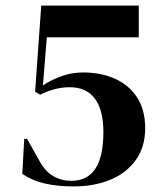

<svg xmlns="http://www.w3.org/2000/svg" viewBox="-20 -654 572 689"><path d="M244 15Q186 15 140.5 4.5Q95 -6 60 -30L67 -156H77L123 -74Q143 -38 172 -21.5Q201 -5 236 -5Q351 -5 351 -180Q351 -259 320.5 -300Q290 -341 230 -341Q202 -341 174.5 -333.5Q147 -326 124 -314L106 -325L128 -634H478V-520H148L134 -347Q157 -364 196 -379Q235 -394 278 -394Q343 -394 393.5 -371Q444 -348 472.5 -303.5Q501 -259 501 -194Q501 -127 467.5 -80Q434 -33 376 -9Q318 15 244 15Z"/></svg>

Font: DM Serif Display
Style: Regular
Weight: 400
Designer: Colophon Foundry, Frank Grießhammer
Foundry: Colophon Foundry
Version: Version 5.200; ttfautohint (v1.8.3)